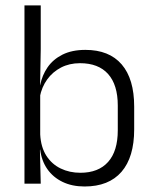

<svg xmlns="http://www.w3.org/2000/svg" viewBox="-20 -683 570 714"><path d="M294.5 10.5Q248 10.5 212.8 -6.5Q177.5 -23.5 156 -54.2Q134.5 -85 129.5 -126.5H109.5L129.5 -183Q132 -136 152.2 -104.2Q172.5 -72.5 205.5 -56.5Q238.5 -40.5 279 -40.5Q346 -40.5 382 -80.8Q418 -121 418 -198.5V-290.5Q418 -367.5 382 -407.8Q346 -448 277.5 -448Q238 -448 206.8 -431.8Q175.5 -415.5 155.2 -387.2Q135 -359 128 -322L112 -366.5H129.5Q136.5 -403 156.8 -432.5Q177 -462 212.2 -479.8Q247.5 -497.5 297.5 -497.5Q386 -497.5 432.5 -443.5Q479 -389.5 479 -286.5V-202Q479 -98.5 431.8 -44Q384.5 10.5 294.5 10.5ZM131.5 0H71V-663H131.5V-500.5L129 -361L129.5 -347.5V-142L128.5 -122Z"/></svg>

Font: Anek Malayalam Medium Light
Style: Regular
Weight: 300
Version: Version 1.003